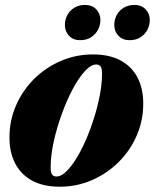

<svg xmlns="http://www.w3.org/2000/svg" viewBox="-20 -726 614 762"><path d="M349 -510Q414.5 -510 459 -485.8Q503.5 -461.5 526 -417.8Q548.5 -374 548.5 -315Q548.5 -247.5 522.5 -187.8Q496.5 -128 450.5 -82.5Q404.5 -37 344.8 -11Q285 15 217.5 15Q151.5 15 107.2 -9.2Q63 -33.5 40.2 -77.5Q17.5 -121.5 17.5 -180Q17.5 -247.5 43.5 -307.2Q69.5 -367 115.5 -412.8Q161.5 -458.5 221.5 -484.2Q281.5 -510 349 -510ZM204 -25.5Q225.5 -25.5 250.2 -52.8Q275 -80 299 -125.2Q323 -170.5 342.2 -224.8Q361.5 -279 373.2 -333.5Q385 -388 385 -433Q385 -455 379.2 -462.5Q373.5 -470 362 -470Q340.5 -470 315.8 -442.5Q291 -415 267.2 -369.8Q243.5 -324.5 224 -270.2Q204.5 -216 192.8 -161.8Q181 -107.5 181 -62Q181 -40.5 187 -33Q193 -25.5 204 -25.5ZM297.5 -566.5Q270.5 -566.5 254 -584Q237.5 -601.5 237.5 -626.5Q237.5 -647.5 247 -665.8Q256.5 -684 274.8 -695.2Q293 -706.5 318 -706.5Q345 -706.5 361.8 -689.2Q378.5 -672 378.5 -646.5Q378.5 -626 368.8 -607.8Q359 -589.5 341.2 -578Q323.5 -566.5 297.5 -566.5ZM493.5 -566.5Q467 -566.5 450.2 -584Q433.5 -601.5 433.5 -626.5Q433.5 -647.5 443 -665.8Q452.5 -684 470.8 -695.2Q489 -706.5 514 -706.5Q541 -706.5 557.8 -689.2Q574.5 -672 574.5 -646.5Q574.5 -626 565 -607.8Q555.5 -589.5 537.5 -578Q519.5 -566.5 493.5 -566.5Z"/></svg>

Font: Newsreader 60pt ExtraBold
Style: Italic
Weight: 800
Italic angle: -17°
Designer: Hugues Gentile
Foundry: Production Type
Version: Version 1.003